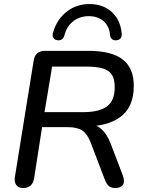

<svg xmlns="http://www.w3.org/2000/svg" viewBox="-20 -921 714 948"><path d="M53.9 -49.7 146.3 -622.1Q153.7 -670 202.3 -670H416Q530.4 -670 585.5 -627.6Q640.6 -585.2 640.6 -496.7Q640.6 -391.2 573.2 -342.7Q505.9 -294.2 387.4 -296.6V-310.1H406.7Q450.1 -310.1 478.8 -285.3Q507.5 -260.6 526.1 -212.7L586 -56Q597.3 -26.3 587.5 -9.5Q577.8 7.3 548.2 7.3Q529 7.3 517.4 -2.4Q505.8 -12 497.4 -34.6L427.4 -217.9Q411.2 -259.5 386.5 -276.3Q361.8 -293.2 315.1 -293.2H187.8L148.4 -40.7Q141 7.3 93.4 7.3Q70.9 7.3 60.1 -7.7Q49.3 -22.7 53.9 -49.7ZM546.4 -490.1Q546.4 -529.7 532.5 -551.7Q518.5 -573.8 487.9 -583Q457.4 -592.2 404.1 -592.2H237.3L199.9 -367.3H391.1Q470.4 -367.3 508.4 -395.8Q546.4 -424.3 546.4 -490.1ZM242.1 -760.7Q260.9 -825.7 309.1 -863.3Q357.3 -901 421.4 -901Q489.4 -901 532.2 -861.6Q575 -822.3 580.7 -756.5Q582.6 -741.7 576.1 -732.8Q569.6 -723.9 555.9 -722.3Q543.9 -720.6 535.3 -726.2Q526.8 -731.8 523.9 -743.1L523.3 -747.4Q520.1 -791.2 491.6 -816.2Q463.1 -841.2 418.4 -841.2Q374.5 -841.2 342.2 -816.5Q309.8 -791.9 297.9 -746Q294.4 -733 285.7 -726.8Q276.9 -720.6 263.3 -722.3Q249.6 -723.9 243.3 -734.5Q237 -745 242.1 -760.7Z"/></svg>

Font: SN Pro Thin
Style: Italic
Weight: 200
Italic angle: -9°
Designer: Tobias Whetton
Foundry: Supernotes
Version: Version 1.003;Glyphs 3.3 (3324)